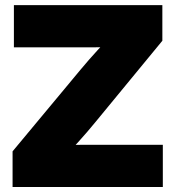

<svg xmlns="http://www.w3.org/2000/svg" viewBox="-20 -748 702 768"><path d="M30.3 0V-142.6L301.3 -468.3Q334.5 -508.3 370.6 -547.6Q406.7 -586.9 444.8 -627L465.3 -560.1Q414.6 -559.1 363.5 -558.8Q312.5 -558.6 261.2 -558.6H35.6V-727.5H629.4V-585L361.8 -259.8Q329.1 -219.7 293 -179.9Q256.8 -140.1 219.2 -100.6L198.7 -167.5Q250.5 -168.5 302.7 -168.7Q355 -168.9 407.2 -168.9H631.3V0Z"/></svg>

Font: Inter 28pt Black
Style: Regular
Weight: 900
Designer: Rasmus Andersson
Foundry: rsms
Version: Version 4.001;git-66647c0bb